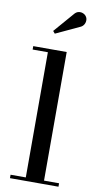

<svg xmlns="http://www.w3.org/2000/svg" viewBox="-106 -1028 554 1074"><g transform="rotate(10 171.0 -491.5)"><path d="M223 -750V-19.5H308.5V0H33V-19.5H119.5V-730.5H33V-750ZM139.5 -839.5 128 -853 225 -965Q236 -979 250 -981.8Q264 -984.5 276.2 -979Q288.5 -973.5 294.5 -963.5Q301 -953.5 300.2 -940.5Q299.5 -927.5 292.2 -917Q285 -906.5 272.5 -901.5Z"/></g></svg>

Font: Bodoni Moda 11pt Medium
Style: Regular
Weight: 500
Designer: Owen Earl
Foundry: indestructible type
Version: Version 2.004